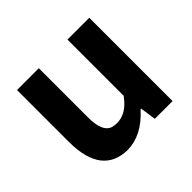

<svg xmlns="http://www.w3.org/2000/svg" viewBox="-138 -730 912 912"><g transform="rotate(-45 318.5 -273.5)"><path d="M245.1 13.7Q74.2 11.7 73.2 -210V-559.6H219.7V-228.5Q219.7 -133.8 265.6 -117.2Q280.3 -112.3 297.9 -112.3Q351.6 -112.3 394.5 -160.2Q403.3 -169.9 412.1 -181.6V-559.6H558.6V0H439.5L427.7 -80.1H423.8Q341.8 11.7 245.1 13.7Z"/></g></svg>

Font: Taipei Sans TC Beta
Style: Bold
Weight: 700
Designer: JT Foundry
Foundry: JT Foundry
Version: Version 1.000